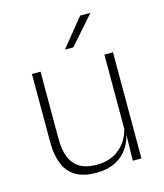

<svg xmlns="http://www.w3.org/2000/svg" viewBox="-105 -760 726 850"><g transform="rotate(-15 258.0 -335.5)"><path d="M108.5 -486.5V-178.5Q108.5 -130.5 121.5 -96Q134.5 -61.5 164 -42.8Q193.5 -24 243 -24Q289 -24 322.8 -42Q356.5 -60 377.2 -91.2Q398 -122.5 404.5 -162.5L415.5 -130.5H405.5Q400 -93 379 -60.8Q358 -28.5 321.2 -9.2Q284.5 10 232 10Q173 10 137 -12.2Q101 -34.5 85 -75.8Q69 -117 69 -175V-486.5ZM440.5 -486.5V0H401L403.5 -123.5L401 -125.5V-486.5ZM342 -681H388.5V-680L276.5 -553H239V-554Z"/></g></svg>

Font: Anek Gurmukhi Medium ExtraLight
Style: Regular
Weight: 250
Version: Version 1.003